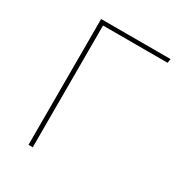

<svg xmlns="http://www.w3.org/2000/svg" viewBox="-163 -791 839 900"><g transform="rotate(30 256.0 -340.5)"><path d="M495 -659H146V0H123V-681H499Z"/></g></svg>

Font: Fira Sans Thin
Style: Regular
Weight: 100
Designer: bBox Type GmbH & Carrois Corporate GbR & Edenspiekermann AG
Foundry: bBox Type GmbH & Carrois Corporate GbR & Edenspiekermann AG
Version: Version 4.301